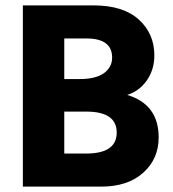

<svg xmlns="http://www.w3.org/2000/svg" viewBox="-20 -694 645 714"><path d="M356 0H65V-674H327Q438 -674 496 -621.5Q554 -569 554 -488Q554 -435 526 -395Q498 -355 453 -341Q570 -306 570 -183Q570 -103 512.5 -51.5Q455 0 356 0ZM301 -551H219V-400H276Q336 -400 366.5 -422Q397 -444 397 -480Q397 -551 301 -551ZM301 -279H219V-123H300Q414 -123 414 -201Q414 -279 301 -279Z"/></svg>

Font: Hind Siliguri
Style: Bold
Weight: 700
Designer: Jyotish Sonowal
Foundry: Indian Type Foundry
Version: Version 1.001;PS 1.0;hotconv 1.0.86;makeotf.lib2.5.63406; tt